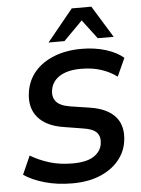

<svg xmlns="http://www.w3.org/2000/svg" viewBox="-62 -987 769 1045"><g transform="rotate(-5 322.5 -464.5)"><path d="M291 10Q209 10 140.5 -9.5Q72 -29 27 -60L72 -161Q119 -133 175 -115.5Q231 -98 301 -98Q379 -98 418 -124Q457 -150 463 -191Q469 -229 449 -252Q429 -275 372 -283L268 -300Q174 -315 129.5 -368.5Q85 -422 98 -506Q108 -570 148 -616.5Q188 -663 253.5 -689Q319 -715 404 -715Q475 -715 535 -696.5Q595 -678 632 -646L587 -547Q550 -575 501.5 -591Q453 -607 391 -607Q319 -607 276 -580.5Q233 -554 225 -507Q218 -468 239 -442.5Q260 -417 318 -408L422 -392Q518 -377 561 -326Q604 -275 591 -191Q582 -133 543 -87.5Q504 -42 440.5 -16Q377 10 291 10ZM228 -765 370 -939H477L584 -765H497L418 -869L315 -765Z"/></g></svg>

Font: Mulish ExtraLight
Style: Italic
Weight: 200
Italic angle: -9°
Designer: Vernon Adams
Foundry: Vernon Adams
Version: Version 3.603